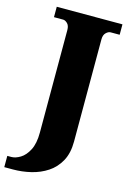

<svg xmlns="http://www.w3.org/2000/svg" viewBox="-167 -781 733 1087"><g transform="rotate(15 199.0 -237.0)"><path d="M-27 240V174H-3Q21 174 49 157Q77 140 97 101.5Q117 63 117 -1V-602Q117 -628 104 -640.5Q91 -653 79 -653H25V-714H410V-653H357Q344 -653 330.5 -640Q317 -627 317 -601V-2Q317 66 291.5 112.5Q266 159 223.5 187Q181 215 129 227.5Q77 240 23 240Z"/></g></svg>

Font: Noto Serif Ethiopic Black
Style: Regular
Weight: 900
Designer: Monotype Design Team
Foundry: Monotype Imaging Inc.
Version: Version 2.102; ttfautohint (v1.8.4.7-5d5b)